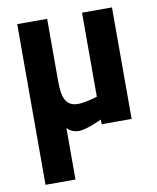

<svg xmlns="http://www.w3.org/2000/svg" viewBox="-82 -563 693 846"><g transform="rotate(-10 265.0 -139.5)"><path d="M53 220H187V-11C187 -11 204 12 239 12C275 12 343 -21 343 -21V0H477V-499H343V-123C343 -123 290 -106 257 -106C199 -106 187 -150 187 -222V-499H53Z"/></g></svg>

Font: TitilliumMaps29L
Style: 999 wt
Weight: 900
Designer: Campivisivi
Foundry: Accademia di Belle Arti di Urbino and students of MA course of Visual design